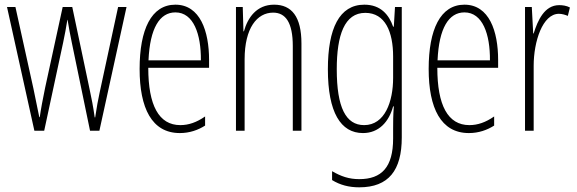

<svg xmlns="http://www.w3.org/2000/svg" viewBox="-20 -559 2466 821"><path d="M287 -377 365 0H405L521 -529H485L406 -163C398 -125 395 -109 387 -57H385C379 -100 371 -142 363 -178L289 -529H248L173 -184C164 -141 154 -88 150 -58H148C140 -98 132 -138 123 -180L46 -529H10L127 0H169L250 -377C257 -409 263 -443 268 -474H269C274 -443 280 -410 287 -377Z M730 -539C627 -539 577 -433 577 -264C577 -97 629 10 749 10C791 10 827 -3 857 -22V-61C821 -36 787 -24 751 -24C659 -24 614 -109 614 -269H874V-303C874 -425 836 -539 730 -539ZM730 -506C808 -506 840 -412 839 -301H615C621 -439 663 -506 730 -506Z M1152 -539C1077 -539 1039 -483 1023 -425H1021L1018 -529H989V0H1026V-305C1026 -439 1079 -505 1148 -505C1201 -505 1232 -463 1232 -362V0H1269V-373C1269 -488 1227 -539 1152 -539Z M1538 -539C1431 -539 1382 -437 1382 -263C1382 -78 1437 10 1532 10C1600 10 1643 -38 1661 -104H1664C1661 -65 1661 -37 1661 -8V33C1661 156 1612 207 1516 207C1472 207 1438 195 1400 173V211C1434 232 1472 242 1516 242C1642 242 1698 169 1698 29V-529H1669L1664 -445H1661C1643 -496 1608 -539 1538 -539ZM1542 -504C1627 -504 1661 -423 1661 -317V-226C1661 -125 1626 -24 1537 -24C1459 -24 1420 -99 1420 -263C1420 -409 1453 -504 1542 -504Z M1966 -539C1863 -539 1813 -433 1813 -264C1813 -97 1865 10 1985 10C2027 10 2063 -3 2093 -22V-61C2057 -36 2023 -24 1987 -24C1895 -24 1850 -109 1850 -269H2110V-303C2110 -425 2072 -539 1966 -539ZM1966 -506C2044 -506 2076 -412 2075 -301H1851C1857 -439 1899 -506 1966 -506Z M2371 -537C2308 -537 2279 -471 2262 -416H2260L2254 -529H2225V0H2262V-278C2262 -381 2300 -500 2370 -500C2384 -500 2399 -495 2408 -491L2417 -527C2402 -535 2385 -537 2371 -537Z"/></svg>

Font: Noto Sans Sinhala UI ExtraCondensed ExtraLight
Style: Regular
Weight: 200
Width: 2
Designer: Jelle Bosma - Monotype Design Team
Foundry: Monotype Imaging Inc.
Version: Version 2.006